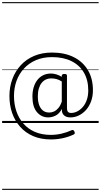

<svg xmlns="http://www.w3.org/2000/svg" viewBox="-20 -1161 951 1812"><path d="M286 -249Q286 -298 298 -337.5Q310 -377 332.5 -406Q355 -435 387.5 -451Q420 -467 462 -467Q486 -467 512 -459Q538 -451 563 -436V-448Q565 -456 570.5 -459.5Q576 -463 588 -463Q601 -463 606.5 -459Q612 -455 612 -447V-139Q612 -117 621.5 -106Q631 -95 651 -95Q681 -95 710 -110Q739 -125 762.5 -152.5Q786 -180 799.5 -219.5Q813 -259 813 -308Q813 -405 772 -475.5Q731 -546 654.5 -584Q578 -622 471 -622Q386 -622 319.5 -593.5Q253 -565 206.5 -514.5Q160 -464 136 -398Q112 -332 112 -255Q112 -178 134.5 -111.5Q157 -45 201 5.5Q245 56 310 84Q375 112 460 112Q511 112 562 100Q613 88 658 67Q673 61 682 80Q692 101 676 108Q628 131 573 143Q518 155 460 155Q366 155 293 123.5Q220 92 170 35.5Q120 -21 94.5 -95Q69 -169 69 -255Q69 -340 96.5 -414.5Q124 -489 176 -545.5Q228 -602 302.5 -633.5Q377 -665 471 -665Q590 -665 676.5 -621.5Q763 -578 810 -498.5Q857 -419 857 -310Q857 -252 839.5 -204.5Q822 -157 792 -123.5Q762 -90 724 -71.5Q686 -53 645 -53Q606 -53 585 -72Q564 -91 564 -121Q564 -124 564 -127Q564 -130 564 -133Q540 -88 505.5 -70.5Q471 -53 435 -53Q371 -53 328.5 -103Q286 -153 286 -249ZM337 -252Q337 -206 349 -171.5Q361 -137 385 -118Q409 -99 444 -99Q468 -99 490 -109Q512 -119 531 -141.5Q550 -164 563 -202V-392Q537 -409 512.5 -415Q488 -421 464 -421Q435 -421 412 -410Q389 -399 372.5 -378Q356 -357 346.5 -325.5Q337 -294 337 -252ZM0 621H911V631H0ZM0 -20H911V0H0ZM0 -505H911V-500H0ZM0 -1141H911V-1131H0Z"/></svg>

Font: Playwrite BR Guides
Style: Regular
Weight: 400
Designer: Veronika Burian, José Scaglione
Foundry: TypeTogether
Version: Version 1.003